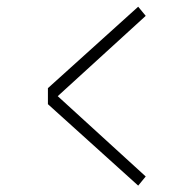

<svg xmlns="http://www.w3.org/2000/svg" viewBox="-20 -556 590 587"><path d="M402.5 -535.5 425.5 -507.5 156.5 -262 425.5 -16.5 402.5 11.5 126.5 -237.5V-286.5Z"/></svg>

Font: Trispace SemiCondensed Thin
Style: Regular
Weight: 100
Width: 4
Designer: Tyler Finck
Foundry: Etcetera Type Company
Version: Version 1.210; ttfautohint (v1.8.3)